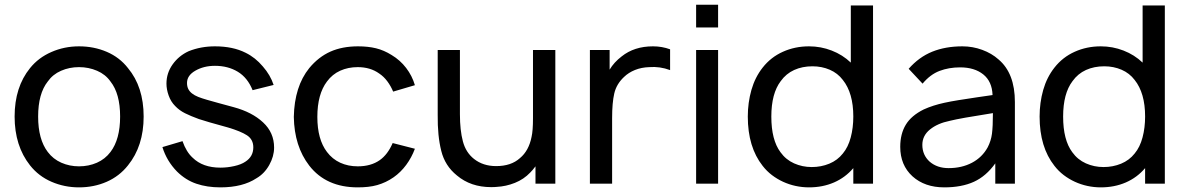

<svg xmlns="http://www.w3.org/2000/svg" viewBox="-20 -773 4995 808"><path d="M106.5 -77Q41.5 -159 41.5 -282.5Q41.5 -406.5 106.5 -486.5Q142 -530.5 196 -554Q250.5 -578 312.5 -578Q375.5 -578 429.5 -554.8Q483.5 -531.5 518.5 -486.5Q584.5 -407.5 584.5 -282.5Q584.5 -158.5 518.5 -77Q482.5 -31.5 429 -8Q375.5 15.5 312.5 15.5Q251 15.5 196.8 -8Q142.5 -31.5 106.5 -77ZM445 -430Q424 -460 388.5 -475.2Q353 -490.5 312.5 -490.5Q272 -490.5 237 -475.2Q202 -460 181 -430Q140.5 -379 140.5 -282.5Q140.5 -186.5 181 -133.5Q203.5 -103.5 238.2 -88.2Q273 -73 312.5 -73Q353 -73 387.8 -88.2Q422.5 -103.5 445 -133.5Q485.5 -186.5 485.5 -282.5Q485.5 -379 445 -430Z M1043 -393.5Q1022 -446 980.8 -471Q939.5 -496 884.5 -496Q837.5 -496 802 -475.5Q767 -455.5 767 -424Q767 -409.5 772.2 -398.8Q777.5 -388 788 -379.8Q798.5 -371.5 814.2 -365.2Q830 -359 851 -353Q870 -347.5 898 -339.8Q926 -332 963.5 -322Q1041 -301 1087 -258Q1133.5 -215 1133.5 -152Q1133.5 -115 1113 -78.5Q1092.5 -42 1059.5 -23Q1001.5 15.5 907.5 15.5Q851.5 15.5 806.5 0.2Q761.5 -15 725 -51Q681.5 -95.5 663.5 -154L748 -179Q764 -133.5 790.5 -109.5Q833 -67.5 907.5 -67.5Q936.5 -67.5 965.5 -74Q995 -80.5 1012.5 -92.5Q1046 -114 1046 -153Q1046 -186 1019.5 -203.5Q993.5 -220.5 939.5 -236.5Q892.5 -249.5 862 -258.2Q831.5 -267 817 -272Q782.5 -284.5 758.5 -296.5Q734.5 -308.5 717 -327Q699 -345 689.8 -371Q680.5 -397 680.5 -421Q680.5 -465.5 706.5 -502Q732.5 -538.5 774 -557.5Q825 -578 884.5 -578Q960 -578 1013.5 -551Q1054.5 -531 1086 -493.5Q1118 -457 1131.5 -415.5Z M1634.5 -387.5Q1625 -410.5 1610 -430.8Q1595 -451 1576 -463.5Q1538.5 -490.5 1485.5 -490.5Q1445 -490.5 1411.8 -475.5Q1378.5 -460.5 1356 -430Q1315.5 -376.5 1315.5 -281Q1315.5 -186.5 1356 -133.5Q1378.5 -103.5 1411.8 -88.2Q1445 -73 1485.5 -73Q1541 -73 1578 -99Q1611.5 -122.5 1632.5 -171L1726 -147Q1712.5 -110.5 1689.5 -79.2Q1666.5 -48 1636.5 -27Q1620 -15.5 1603 -7.5Q1586 0.5 1567.8 5.8Q1549.5 11 1529.2 13.2Q1509 15.5 1485.5 15.5Q1352.5 15.5 1281.5 -76Q1218.5 -157.5 1216.5 -281Q1219 -409 1281.5 -486.5Q1320.5 -533.5 1370.5 -555.8Q1420.5 -578 1486.5 -578Q1529 -578 1562.5 -569.8Q1596 -561.5 1628 -541.5Q1664 -520 1689.2 -487Q1714.5 -454 1726 -414.5Z M2317 -562.5V0H2233.5V-73Q2227 -64.5 2221.8 -58.2Q2216.5 -52 2211.5 -47Q2184.5 -18.5 2147 -3.5Q2109.5 11.5 2070 13.5Q2066 14 2060.5 14.2Q2055 14.5 2047 14.5Q1961 14.5 1903 -34.5Q1852.5 -75 1837 -138Q1821 -201 1822 -289.5V-562.5H1915.5V-292.5Q1915.5 -225 1928 -178Q1940.5 -131 1975 -104Q2013 -74 2068 -74Q2131 -74 2168 -107.5Q2205.5 -138.5 2217 -197Q2223 -223 2223 -275V-562.5Z M2800 -565.5V-478Q2757 -494 2712.5 -490.5Q2679.5 -489.5 2652.2 -478.5Q2625 -467.5 2606 -449Q2574 -419 2565 -379.5Q2556 -340.5 2556 -276V0H2462.5V-562.5H2545.5V-480Q2564 -511 2596 -535.5Q2649 -578 2728 -578Q2766 -578 2800 -565.5Z M3002 -753V-657.5H2909.5V-753ZM3002 -562.5V0H2909.5V-562.5Z M3654 -750V0H3571V-65.5Q3537.5 -26 3489.8 -5.2Q3442 15.5 3384.5 15.5Q3356 15.5 3328.2 9.5Q3300.5 3.5 3275.5 -8Q3250.5 -19.5 3228.5 -36.2Q3206.5 -53 3189.5 -75Q3127 -154 3127 -282.5Q3127 -341 3142.2 -394.5Q3157.5 -448 3189.5 -488.5Q3224 -532.5 3274.8 -555.2Q3325.5 -578 3384.5 -578Q3434.5 -578 3480.2 -560.2Q3526 -542.5 3560.5 -509.5V-750ZM3571 -282.5Q3571 -381.5 3527 -436.5Q3505.5 -465 3472 -479.5Q3438.5 -494 3399 -494Q3356.5 -494 3322.2 -478.5Q3288 -463 3265.5 -431.5Q3226 -379.5 3226 -282.5Q3226 -184 3264.5 -132.5Q3287 -101 3321.8 -85.5Q3356.5 -70 3396 -70Q3435.5 -70 3470 -84.2Q3504.5 -98.5 3527 -127Q3549.5 -154 3560.2 -194.8Q3571 -235.5 3571 -282.5Z M4168.5 0V-85.5Q4130 -31.5 4078.5 -8Q4027 15.5 3954 15.5Q3871.5 15.5 3820 -31Q3768.5 -78 3768.5 -155Q3768.5 -209.5 3791.8 -248Q3815 -286.5 3867.5 -312.5Q3906 -330 3954.5 -340.5Q3979.5 -346 4013.5 -351.5Q4047.5 -357 4091.5 -363.5L4157 -373Q4155 -430 4118 -459.8Q4081 -489.5 4020.5 -489.5Q3973 -489.5 3933.8 -474.5Q3894.5 -459.5 3862.5 -421L3804 -483.5Q3847.5 -533 3903.2 -555.5Q3959 -578 4030 -578Q4073.5 -578 4113.5 -563.2Q4153.5 -548.5 4182 -523Q4251 -465 4251 -343.5V0ZM4158.5 -297Q4088.5 -286 4043.5 -278Q3998.5 -270 3977 -264.5Q3925.5 -254 3893.5 -228Q3861.5 -202 3861.5 -163.5Q3861.5 -120.5 3892.5 -92.5Q3924 -65.5 3972 -65.5Q4027.5 -65.5 4070.5 -88.2Q4113.5 -111 4136.5 -153Q4150.5 -180 4154.5 -210Q4156.5 -225.5 4157.5 -247Q4158.5 -268.5 4158.5 -297Z M4882 -750V0H4799V-65.5Q4765.5 -26 4717.8 -5.2Q4670 15.5 4612.5 15.5Q4584 15.5 4556.2 9.5Q4528.5 3.5 4503.5 -8Q4478.5 -19.5 4456.5 -36.2Q4434.5 -53 4417.5 -75Q4355 -154 4355 -282.5Q4355 -341 4370.2 -394.5Q4385.5 -448 4417.5 -488.5Q4452 -532.5 4502.8 -555.2Q4553.5 -578 4612.5 -578Q4662.5 -578 4708.2 -560.2Q4754 -542.5 4788.5 -509.5V-750ZM4799 -282.5Q4799 -381.5 4755 -436.5Q4733.5 -465 4700 -479.5Q4666.5 -494 4627 -494Q4584.5 -494 4550.2 -478.5Q4516 -463 4493.5 -431.5Q4454 -379.5 4454 -282.5Q4454 -184 4492.5 -132.5Q4515 -101 4549.8 -85.5Q4584.5 -70 4624 -70Q4663.5 -70 4698 -84.2Q4732.5 -98.5 4755 -127Q4777.5 -154 4788.2 -194.8Q4799 -235.5 4799 -282.5Z"/></svg>

Font: Russisch Sans Medium
Style: Regular
Weight: 500
Width: 4
Designer: Michael Sharanda (font) & Cristiano Sobral (main changes)
Foundry: Michael Sharanda
Version: Version 2.00;September 8, 2020;FontCreator 13.0.0.2681 64-bi